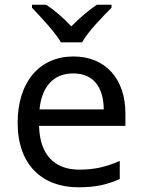

<svg xmlns="http://www.w3.org/2000/svg" viewBox="-20 -786 604 816"><path d="M239 -606H329C353 -651 416 -715 454 -753V-766H392C357 -743 319 -710 283 -674C250 -710 211 -743 176 -766H116V-753C152 -715 213 -651 239 -606ZM292 -546C150 -546 55 -440 55 -264C55 -85 160 10 313 10C386 10 434 -1 489 -25V-102C433 -78 385 -65 317 -65C210 -65 149 -130 146 -251H513V-304C513 -450 429 -546 292 -546ZM291 -474C380 -474 420 -412 421 -321H148C157 -417 207 -474 291 -474Z"/></svg>

Font: Noto Sans Bhaiksuki
Style: Regular
Weight: 400
Designer: Monotype Design Team
Foundry: Monotype Imaging Inc.
Version: Version 2.002